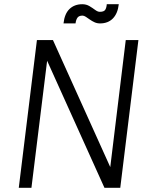

<svg xmlns="http://www.w3.org/2000/svg" viewBox="-20 -890 721 910"><path d="M69 0 155 -700H231L527 -44H496L576 -700H636L550 0H475L179 -656H210L129 0ZM371 -816Q354 -816 347 -806Q340 -796 338 -779H281Q286 -825 309.5 -847.5Q333 -870 370 -870Q389 -870 404 -861Q419 -852 431 -843Q443 -834 453 -834Q473 -834 479 -844Q485 -854 486 -870H543Q538 -826 515 -802.5Q492 -779 454 -779Q440 -779 428 -784.5Q416 -790 405.5 -797.5Q395 -805 386.5 -810.5Q378 -816 371 -816Z"/></svg>

Font: Inclusive Sans Light
Style: Italic
Weight: 300
Italic angle: -7°
Designer: Olivia King
Foundry: Olivia King
Version: Version 2.004